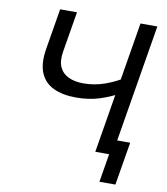

<svg xmlns="http://www.w3.org/2000/svg" viewBox="-94 -807 904 1041"><g transform="rotate(10 357.5 -286.0)"><path d="M319.8 -271.5Q246.1 -271.5 195.3 -295.4Q144.5 -319.3 123 -370.6Q101.6 -421.9 115.2 -503.9L152.3 -727.5H245.1L208 -504.4Q199.2 -451.7 214.6 -418.5Q230 -385.3 264.2 -369.6Q298.3 -354 345.7 -354Q407.2 -354 464.4 -374.5Q521.5 -395 572.8 -428.2L557.6 -337.4Q506.8 -308.6 448.2 -290Q389.6 -271.5 319.8 -271.5ZM474.1 0 594.7 -727.5H687.5L566.9 0ZM524.4 156.2 550.3 0H513.7L526.9 -81.1H651.9L612.3 156.2Z"/></g></svg>

Font: Inter
Style: Italic
Weight: 400
Italic angle: -9.3988°
Designer: Rasmus Andersson
Foundry: rsms
Version: Version 4.001;git-66647c0bb